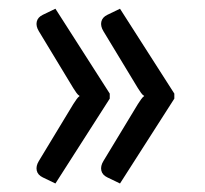

<svg xmlns="http://www.w3.org/2000/svg" viewBox="-20 -485 470 440"><path d="M231.5 -270.5V-259L107 -64.5L78 -78.5Q66.5 -84 64.2 -94.2Q62 -104.5 69 -116L148 -246.5Q152 -252.5 155.2 -257.2Q158.5 -262 162.5 -265Q158.5 -267.5 155.2 -272.2Q152 -277 148 -283L69 -413.5Q62 -425 64.2 -435.2Q66.5 -445.5 78 -451L107 -465ZM379.5 -270.5V-259L255 -64.5L226 -78.5Q214.5 -84 212.2 -94.2Q210 -104.5 217 -116L296 -246.5Q300 -252.5 303.2 -257.2Q306.5 -262 310.5 -265Q306.5 -267.5 303.2 -272.2Q300 -277 296 -283L217 -413.5Q210 -425 212.2 -435.2Q214.5 -445.5 226 -451L255 -465Z"/></svg>

Font: Lato-Regular
Style: Regular
Weight: 400
Designer: Lukasz Dziedzic with Adam Twardoch and Botio Nikoltchev
Foundry: tyPoland Lukasz Dziedzic
Version: Version 2.015; 2015-08-06; http://www.latofonts.com/